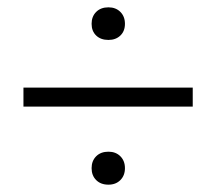

<svg xmlns="http://www.w3.org/2000/svg" viewBox="-20 -495 590 524"><path d="M44 -256H506V-204H44ZM230 -430Q230 -450 242.5 -462.5Q255 -475 276 -475Q296 -475 308.5 -462.5Q321 -450 321 -430Q321 -410 308.5 -398Q296 -386 276 -386Q255 -386 242.5 -398Q230 -410 230 -430ZM230 -36Q230 -56 242.5 -68.5Q255 -81 276 -81Q296 -81 308.5 -68.5Q321 -56 321 -36Q321 -16 308.5 -3.5Q296 9 276 9Q255 9 242.5 -3.5Q230 -16 230 -36Z"/></svg>

Font: LXGW Bright TC
Style: Regular
Weight: 400
Designer: Christian Thalmann (Catharsis Fonts)
Foundry: LXGW / Christian Thalmann (Catharsis Fonts) / Fontworks Inc.
Version: Version 5.501